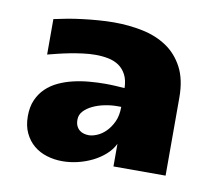

<svg xmlns="http://www.w3.org/2000/svg" viewBox="-54 -628 614 531"><g transform="rotate(10 252.5 -362.5)"><path d="M151.4 -161.6Q128.4 -161.6 107.7 -168Q86.9 -174.3 71 -187.5Q55.2 -200.7 45.7 -220.7Q36.1 -240.7 36.1 -268.1Q36.1 -294.4 44.7 -313.7Q53.2 -333 67.6 -346.9Q82 -360.8 101.3 -369.9Q120.6 -378.9 142.3 -384Q164.1 -389.2 187 -391.1Q210 -393.1 231.4 -393.1Q246.6 -393.1 260.5 -392.3Q274.4 -391.6 286.1 -390.6Q285.6 -413.1 277.8 -428Q270 -442.9 257.3 -451.7Q244.6 -460.4 227.5 -463.9Q210.4 -467.3 191.4 -467.3Q173.8 -467.3 155.5 -464.8Q137.2 -462.4 119.6 -459Q102.1 -455.6 86.4 -451.7Q70.8 -447.8 59.1 -444.8V-544.4Q76.2 -548.3 96.4 -552Q116.7 -555.7 138.2 -558.3Q159.7 -561 182.4 -562.7Q205.1 -564.5 227.1 -564.5Q268.1 -564.5 306.4 -556.6Q344.7 -548.8 374.5 -529.1Q404.3 -509.3 422.1 -475.6Q439.9 -441.9 439.9 -390.6V-171.9H293.5V-235.4Q285.2 -218.3 269.8 -204.6Q254.4 -190.9 235.1 -181.4Q215.8 -171.9 194.1 -166.7Q172.4 -161.6 151.4 -161.6ZM211.4 -245.1Q221.2 -245.1 234.1 -250.5Q247.1 -255.9 258.5 -267.3Q270 -278.8 278.1 -296.1Q286.1 -313.5 286.1 -337.9H274.4Q257.3 -337.9 239.5 -334.2Q221.7 -330.6 206.8 -323.5Q191.9 -316.4 182.4 -306.2Q172.9 -295.9 172.9 -282.2Q172.9 -271.5 176.3 -264.4Q179.7 -257.3 185.3 -252.9Q190.9 -248.5 197.8 -246.8Q204.6 -245.1 211.4 -245.1Z"/></g></svg>

Font: Candal
Style: Regular
Weight: 400
Designer: vernon adams
Foundry: vernon adams
Version: Version 1.000